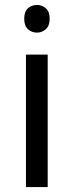

<svg xmlns="http://www.w3.org/2000/svg" viewBox="-20 -757 298 777"><path d="M173 -536V0H85V-536ZM130 -737Q150 -737 165.5 -723.5Q181 -710 181 -681Q181 -653 165.5 -639Q150 -625 130 -625Q108 -625 93 -639Q78 -653 78 -681Q78 -710 93 -723.5Q108 -737 130 -737Z"/></svg>

Font: Noto Sans Javanese
Style: Regular
Weight: 400
Designer: Monotype Design Team
Foundry: Monotype Imaging Inc.
Version: Version 2.004